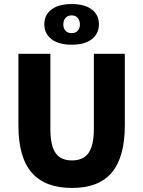

<svg xmlns="http://www.w3.org/2000/svg" viewBox="-20 -917 708 949"><path d="M336 12Q270 12 220.5 -6.5Q171 -25 137.5 -63Q104 -101 87.5 -159.5Q71 -218 71 -298V-651H229V-281Q229 -223 241 -188.5Q253 -154 276.5 -139Q300 -124 336 -124Q371 -124 395 -139Q419 -154 431.5 -188.5Q444 -223 444 -281V-651H597V-298Q597 -218 580.5 -159.5Q564 -101 531.5 -63Q499 -25 450 -6.5Q401 12 336 12ZM334 -696Q270 -696 234.5 -723.5Q199 -751 199 -797Q199 -843 234.5 -870Q270 -897 334 -897Q399 -897 434 -870Q469 -843 469 -797Q469 -751 434 -723.5Q399 -696 334 -696ZM334 -753Q353 -753 364 -765Q375 -777 375 -796Q375 -816 364 -828.5Q353 -841 334 -841Q315 -841 304 -828.5Q293 -816 293 -796Q293 -777 304 -765Q315 -753 334 -753Z"/></svg>

Font: Mada ExtraBold
Style: Regular
Weight: 800
Designer: Khaled Hosny
Version: Version 1.5